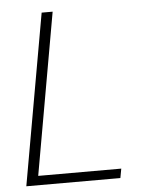

<svg xmlns="http://www.w3.org/2000/svg" viewBox="-51 -742 588 783"><g transform="rotate(-5 243.0 -350.0)"><path d="M25 0 149 -700H194L77 -38H417L410 0Z"/></g></svg>

Font: DM Sans 28pt ExtraLight
Style: Italic
Weight: 250
Italic angle: -10°
Version: Version 4.004;gftools[0.9.30]